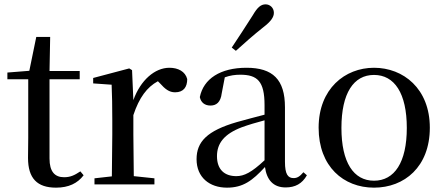

<svg xmlns="http://www.w3.org/2000/svg" viewBox="-20 -849 2045 884"><path d="M238 15C296 15 337 -5 365 -42L350 -60C323 -42 304 -33 275 -33C232 -33 208 -59 208 -119V-484H347V-522H208L211 -679H147L115 -523L14 -515V-484H110V-215C110 -178 109 -155 109 -122C109 -28 151 15 238 15Z M594 -319C621 -400 657 -448 707 -475L716 -466C740 -439 759 -424 786 -424C825 -424 842 -448 842 -485C833 -520 800 -537 760 -537C693 -537 627 -480 594 -388L588 -526L575 -534L409 -490V-465L494 -459C496 -410 497 -363 497 -295V-230L495 -37L415 -28V0H691V-28L596 -38L594 -230Z M1047 -630 1066 -615C1106 -651 1145 -686 1193 -724C1227 -750 1241 -770 1241 -790C1241 -814 1222 -829 1203 -829C1181 -829 1165 -815 1144 -779C1108 -722 1078 -677 1047 -630ZM1295 14C1339 14 1371 -3 1393 -42L1377 -56C1360 -36 1348 -29 1332 -29C1306 -29 1292 -46 1292 -104V-355C1292 -483 1236 -537 1115 -537C994 -537 917 -486 900 -402C905 -377 923 -363 949 -363C976 -363 996 -378 1001 -420L1015 -493C1040 -502 1063 -505 1086 -505C1165 -505 1198 -475 1198 -365V-321C1156 -310 1110 -298 1071 -287C933 -247 885 -196 885 -116C885 -32 945 15 1025 15C1099 15 1142 -17 1200 -80C1208 -21 1238 14 1295 14ZM1198 -111C1138 -55 1104 -38 1068 -38C1014 -38 979 -68 979 -130C979 -189 1012 -232 1093 -263C1123 -274 1160 -285 1198 -295Z M1702 15C1842 15 1959 -81 1959 -261C1959 -441 1837 -537 1702 -537C1568 -537 1447 -440 1447 -261C1447 -82 1562 15 1702 15ZM1702 -17C1608 -17 1552 -101 1552 -260C1552 -420 1608 -504 1702 -504C1796 -504 1853 -420 1853 -260C1853 -101 1796 -17 1702 -17Z"/></svg>

Font: Noto Serif CJK SC Medium
Style: Regular
Weight: 500
Designer: Ryoko NISHIZUKA 西塚涼子 (kana & ideographs); Frank Grießhammer (Latin, Greek & Cyrillic); Wenlong ZHANG 张文龙 (bopomofo); San
Foundry: Adobe
Version: Version 2.001;hotconv 1.1.0;makeotfexe 2.6.0